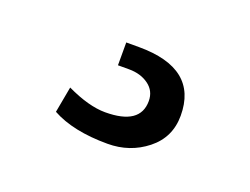

<svg xmlns="http://www.w3.org/2000/svg" viewBox="-46 -63 442 340"><g transform="rotate(20 175.0 107.0)"><path d="M280 106Q280 147 248.5 172Q217 197 175 197Q110 197 70 175L79 126Q121 146 152 146Q218 146 218 101Q218 82 203 71Q188 60 166 60H145V17H169Q280 17 280 106Z"/></g></svg>

Font: Chivo
Style: Regular
Weight: 400
Designer: Hector Gatti
Foundry: Omnibus-Type
Version: Version 1.003